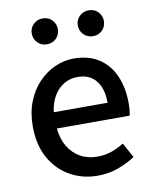

<svg xmlns="http://www.w3.org/2000/svg" viewBox="-88 -847 742 928"><g transform="rotate(-10 283.0 -383.5)"><path d="M317 14Q242 14 181 -20.5Q120 -55 84 -119.5Q48 -184 48 -275Q48 -342 69 -395.5Q90 -449 126 -486.5Q162 -524 207 -544Q252 -564 299 -564Q372 -564 422 -531.5Q472 -499 498 -440.5Q524 -382 524 -304Q524 -287 522.5 -271.5Q521 -256 518 -245H161Q166 -193 188.5 -155.5Q211 -118 247.5 -97.5Q284 -77 331 -77Q368 -77 400 -88Q432 -99 462 -118L502 -45Q464 -20 417.5 -3Q371 14 317 14ZM160 -325H424Q424 -395 392.5 -434Q361 -473 301 -473Q267 -473 237 -456Q207 -439 186.5 -406Q166 -373 160 -325ZM185 -654Q158 -654 139.5 -672.5Q121 -691 121 -718Q121 -744 139.5 -762.5Q158 -781 185 -781Q213 -781 231 -762.5Q249 -744 249 -718Q249 -691 231 -672.5Q213 -654 185 -654ZM412 -654Q384 -654 365.5 -672.5Q347 -691 347 -718Q347 -744 365.5 -762.5Q384 -781 412 -781Q439 -781 457 -762.5Q475 -744 475 -718Q475 -691 457 -672.5Q439 -654 412 -654Z"/></g></svg>

Font: Noto Sans HK Thin Medium
Style: Regular
Weight: 500
Version: Version 2.004-H2;hotconv 1.0.118;makeotfexe 2.5.65603